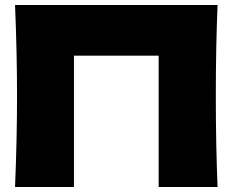

<svg xmlns="http://www.w3.org/2000/svg" viewBox="-20 -746 928 766"><path d="M841 -363Q841 -169 848 0H613V-524H275V0H40Q48 -194 48 -363Q48 -532 40 -726H848Q841 -557 841 -363Z"/></svg>

Font: Dela Gothic One
Style: Regular
Weight: 400
Designer: aratakana
Foundry: aratakana
Version: Version 1.004